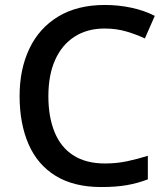

<svg xmlns="http://www.w3.org/2000/svg" viewBox="-20 -744 675 774"><path d="M401 -629Q332 -629 281 -596.5Q230 -564 202.5 -503Q175 -442 175 -356Q175 -273 200 -211.5Q225 -150 276 -117.5Q327 -85 403 -85Q450 -85 492.5 -94Q535 -103 576 -116V-21Q534 -5 490.5 2.5Q447 10 388 10Q278 10 204.5 -35Q131 -80 95 -163Q59 -246 59 -357Q59 -465 98.5 -548Q138 -631 215 -677.5Q292 -724 403 -724Q457 -724 509 -713Q561 -702 604 -680L564 -589Q530 -605 489.5 -617Q449 -629 401 -629Z"/></svg>

Font: Noto Sans Syriac Eastern Medium
Style: Regular
Weight: 500
Designer: Patrick Giasson and the Monotype Design Team
Foundry: Monotype Imaging Inc.
Version: Version 3.001